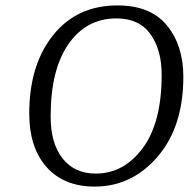

<svg xmlns="http://www.w3.org/2000/svg" viewBox="-20 -679 697 709"><path d="M657 -395Q657 -211 562 -100.5Q467 10 330 10Q216 10 152 -62Q88 -134 88 -260Q88 -439 176 -549Q264 -659 414 -659Q536 -659 596.5 -585Q657 -511 657 -395ZM577 -403Q577 -495 535.5 -553Q494 -611 410 -611Q299 -611 233 -516.5Q167 -422 167 -249Q167 -150 211 -94Q255 -38 334 -38Q437 -38 507 -132Q577 -226 577 -403Z"/></svg>

Font: ArsenalItalic
Style: Italic
Weight: 400
Italic angle: -9°
Designer: Andrij Shevchenko
Foundry: Stairsfor.com
Version: Version 1.000